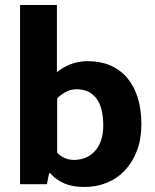

<svg xmlns="http://www.w3.org/2000/svg" viewBox="-20 -735 617 766"><path d="M544 -238Q544 -180 526.5 -134Q509 -88 478.5 -55.5Q448 -23 406.5 -6Q365 11 316 11Q269 11 236 -3.5Q203 -18 180 -44H176L167 0H60V-715H207V-447Q230 -466 261 -478.5Q292 -491 330 -491Q430 -491 487 -424.5Q544 -358 544 -238ZM392 -234Q392 -307 364 -343Q336 -379 285 -379Q261 -379 239.5 -366.5Q218 -354 208 -342V-126Q219 -113 237 -105Q255 -97 275 -97Q298 -97 319 -105Q340 -113 356.5 -130Q373 -147 382.5 -173Q392 -199 392 -234Z"/></svg>

Font: Mukta ExtraBold
Style: Regular
Weight: 800
Designer: Girish Dalvi and Yashodeep Gholap
Foundry: Ek Type
Version: Version 2.538;PS 1.002;hotconv 16.6.51;makeotf.lib2.5.65220;